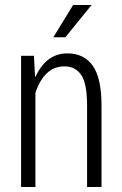

<svg xmlns="http://www.w3.org/2000/svg" viewBox="-20 -753 493 773"><path d="M251 -538.1Q318.4 -538.1 353.5 -488.3Q388.7 -438.5 388.7 -328.1V0H330.6V-327.1Q330.6 -416.5 307.1 -451.2Q283.2 -485.8 239.3 -485.8Q158.7 -485.8 122.6 -379.4V0H64.9V-528.3H116.7L121.1 -443.4H122.6Q166.5 -538.1 251 -538.1ZM274.4 -732.9H348.6L243.2 -603H194.8Z"/></svg>

Font: RobotoCondensed-Light
Style: Light
Weight: 300
Designer: Google
Version: Version 1.200311; 2013